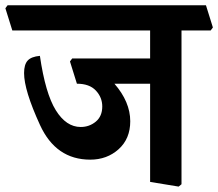

<svg xmlns="http://www.w3.org/2000/svg" viewBox="-46 -669 815 717"><path d="M723.1 -649.4 749 -566.4 740.7 -555.2H631.8V19L621.1 27.8L514.6 10.3V-356.4H381.3Q410.6 -322.8 425.5 -287.6Q440.4 -252.4 440.4 -216.3Q440.4 -150.9 397 -111.8Q353.5 -72.8 291 -72.8Q162.6 -72.8 103.3 -202.4Q43.9 -332 43.9 -396Q43.9 -428.2 57.4 -442.9Q70.8 -457.5 103 -460.4Q123.5 -319.8 162.4 -257.3Q201.2 -194.8 255.4 -194.8Q287.6 -194.8 311.8 -214.8Q335.9 -234.9 335.9 -271.5Q335.9 -305.2 312 -330.8Q288.1 -356.4 241.2 -356.4L215.3 -439.5L223.6 -450.7H514.6V-555.2H0L-25.9 -638.2L-17.6 -649.4Z"/></svg>

Font: Sitara
Style: Bold
Weight: 700
Designer: Neelakash Kshetrimayum
Foundry: Neelakash Kshetrimayum
Version: Version 1.000;PS Version 1.000;PS 1.0;hotconv 1.;hotconv 1.0